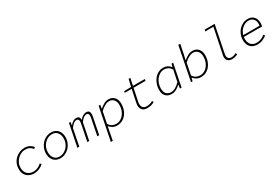

<svg xmlns="http://www.w3.org/2000/svg" viewBox="100 -2034 5199 3565"><g transform="rotate(-30 2700.0 -251.0)"><path d="M287 12Q224 12 175.5 -12Q127 -36 99 -83Q71 -130 71 -201Q71 -266 95 -319.5Q119 -373 159.5 -411.5Q200 -450 251.5 -471Q303 -492 359 -492Q421 -492 466 -467Q511 -442 536 -407L507 -382Q479 -419 442 -437.5Q405 -456 349 -456Q306 -456 264 -436.5Q222 -417 187.5 -383Q153 -349 132.5 -304.5Q112 -260 112 -207Q112 -116 162 -70Q212 -24 292 -24Q337 -24 382 -44.5Q427 -65 463 -98L485 -69Q446 -33 392.5 -10.5Q339 12 287 12Z M847 12Q786 12 742.5 -14.5Q699 -41 676 -88Q653 -135 653 -196Q653 -258 675 -312Q697 -366 735 -406.5Q773 -447 822.5 -469.5Q872 -492 927 -492Q988 -492 1031.5 -465.5Q1075 -439 1098 -392Q1121 -345 1121 -284Q1121 -223 1099 -168.5Q1077 -114 1039.5 -74Q1002 -34 952.5 -11Q903 12 847 12ZM850 -24Q896 -24 937 -44.5Q978 -65 1010.5 -100Q1043 -135 1061.5 -181Q1080 -227 1080 -279Q1080 -359 1039 -407.5Q998 -456 924 -456Q879 -456 837.5 -436Q796 -416 764 -381Q732 -346 713.5 -299.5Q695 -253 695 -202Q695 -121 735.5 -72.5Q776 -24 850 -24Z M1212 0 1308 -480H1341L1332 -413H1335Q1368 -453 1401 -472.5Q1434 -492 1468 -492Q1502 -492 1521.5 -472.5Q1541 -453 1541 -407L1529 -394Q1573 -449 1611 -470.5Q1649 -492 1682 -492Q1717 -492 1736.5 -472.5Q1756 -453 1756 -409Q1756 -397 1755 -384.5Q1754 -372 1750 -352L1680 0H1639L1709 -351Q1711 -365 1712.5 -376.5Q1714 -388 1714 -398Q1714 -428 1702.5 -441.5Q1691 -455 1668 -455Q1634 -455 1602.5 -431Q1571 -407 1538 -359L1466 0H1425L1496 -351Q1499 -365 1500 -376.5Q1501 -388 1501 -398Q1501 -428 1489 -441.5Q1477 -455 1454 -455Q1420 -455 1389.5 -431Q1359 -407 1324 -359L1253 0Z M1804 217 1944 -480H1979L1966 -401H1970Q2009 -437 2057 -464.5Q2105 -492 2159 -492Q2235 -492 2281.5 -442.5Q2328 -393 2328 -300Q2328 -213 2294 -142Q2260 -71 2200 -29.5Q2140 12 2060 12Q2010 12 1969.5 -10Q1929 -32 1903 -65H1900L1879 43L1846 217ZM2060 -24Q2110 -24 2151 -45.5Q2192 -67 2222 -104.5Q2252 -142 2269 -190.5Q2286 -239 2286 -293Q2286 -374 2249 -415Q2212 -456 2150 -456Q2107 -456 2056 -427.5Q2005 -399 1960 -355L1910 -107Q1943 -61 1981 -42.5Q2019 -24 2060 -24Z M2706 12Q2637 12 2603.5 -25Q2570 -62 2570 -120Q2570 -137 2572.5 -152Q2575 -167 2578 -183L2632 -444H2484L2490 -476L2640 -480L2676 -633H2712L2681 -480H2937L2929 -444H2673L2617 -176Q2614 -163 2613 -151Q2612 -139 2612 -128Q2612 -77 2639 -50.5Q2666 -24 2713 -24Q2753 -24 2786.5 -34Q2820 -44 2848 -59L2863 -28Q2833 -9 2793 1.5Q2753 12 2706 12Z M3231 12Q3156 12 3109 -34.5Q3062 -81 3062 -171Q3062 -235 3082.5 -292.5Q3103 -350 3139 -395Q3175 -440 3224 -466Q3273 -492 3330 -492Q3383 -492 3423.5 -470.5Q3464 -449 3485 -414H3489L3508 -480H3542L3446 0H3411L3422 -77H3418Q3379 -38 3330 -13Q3281 12 3231 12ZM3239 -24Q3285 -24 3334.5 -51.5Q3384 -79 3430 -129L3480 -369Q3449 -416 3411 -436Q3373 -456 3331 -456Q3283 -456 3241.5 -432.5Q3200 -409 3169 -370Q3138 -331 3121 -281Q3104 -231 3104 -179Q3104 -100 3140.5 -62Q3177 -24 3239 -24Z M3860 12Q3809 12 3768.5 -10.5Q3728 -33 3703 -66H3699L3682 0H3648L3791 -719H3832L3790 -510L3765 -403H3769Q3807 -437 3856.5 -464.5Q3906 -492 3958 -492Q4035 -492 4081.5 -442.5Q4128 -393 4128 -300Q4128 -235 4108.5 -178.5Q4089 -122 4053 -79Q4017 -36 3968 -12Q3919 12 3860 12ZM3859 -24Q3909 -24 3950.5 -45.5Q3992 -67 4022 -104.5Q4052 -142 4069 -190.5Q4086 -239 4086 -293Q4086 -375 4049 -415.5Q4012 -456 3950 -456Q3907 -456 3856 -427.5Q3805 -399 3760 -355L3710 -107Q3743 -61 3780.5 -42.5Q3818 -24 3859 -24Z M4524 12Q4474 12 4440.5 -16Q4407 -44 4407 -102Q4407 -113 4408.5 -124.5Q4410 -136 4414 -150L4523 -684H4349L4357 -719H4570L4456 -155Q4453 -142 4451.5 -130Q4450 -118 4450 -107Q4450 -64 4472.5 -44Q4495 -24 4533 -24Q4558 -24 4583 -31.5Q4608 -39 4636 -54L4649 -20Q4620 -5 4588.5 3.5Q4557 12 4524 12Z M5071 12Q5009 12 4964.5 -12.5Q4920 -37 4896 -83Q4872 -129 4872 -192Q4872 -257 4894 -311.5Q4916 -366 4954 -406.5Q4992 -447 5040.5 -469.5Q5089 -492 5143 -492Q5228 -492 5273 -440Q5318 -388 5318 -310Q5318 -287 5314.5 -266.5Q5311 -246 5308 -237H4906L4913 -272H5300L5272 -264Q5275 -276 5276.5 -288.5Q5278 -301 5278 -313Q5278 -378 5241 -417.5Q5204 -457 5139 -457Q5097 -457 5057 -437Q5017 -417 4984.5 -381.5Q4952 -346 4933 -298.5Q4914 -251 4914 -195Q4914 -144 4933 -105Q4952 -66 4989 -45Q5026 -24 5077 -24Q5129 -24 5174 -43.5Q5219 -63 5253 -93L5273 -63Q5240 -35 5187 -11.5Q5134 12 5071 12Z"/></g></svg>

Font: Source Code Pro ExtraLight Light
Style: Italic
Weight: 300
Italic angle: -11°
Monospace: yes
Version: Version 1.016;hotconv 1.0.116;makeotfexe 2.5.65601